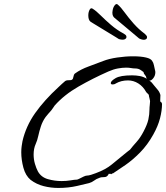

<svg xmlns="http://www.w3.org/2000/svg" viewBox="-20 -907 820 948"><path d="M685 -711Q677 -712 667 -717Q667 -717 654 -728Q641 -739 622.5 -754.5Q604 -770 586 -785Q568 -800 555.5 -810.5Q543 -821 543 -821Q537 -827 535.5 -836Q534 -845 536 -855Q538 -870 546.5 -881Q555 -892 563 -883Q577 -871 595.5 -845.5Q614 -820 639 -791.5Q664 -763 695 -740Q706 -730 706 -724.5Q706 -719 704 -716Q697 -709 685 -711ZM585 -711Q578 -711 567 -714Q566 -715 552 -723.5Q538 -732 517.5 -744.5Q497 -757 476.5 -769.5Q456 -782 442 -790.5Q428 -799 428 -799Q421 -804 418.5 -812.5Q416 -821 416 -831Q416 -847 422.5 -859Q429 -871 439 -863Q455 -853 477 -831Q499 -809 528 -784Q557 -759 591 -741Q603 -734 604 -728Q605 -722 603 -719Q598 -711 585 -711ZM268 21Q231 21 195.5 12Q160 3 131 -19Q106 -40 95.5 -79Q85 -118 85 -155Q85 -171 87 -185.5Q89 -200 91 -210Q108 -284 153.5 -348.5Q199 -413 270 -478Q278 -486 286 -493Q294 -500 302 -507Q307 -510 312 -510.5Q317 -511 321 -511Q326 -511 330 -511.5Q334 -512 336 -514Q341 -517 342.5 -528Q344 -539 350 -544Q379 -565 418 -579Q457 -593 490 -606Q518 -617 558.5 -623Q599 -629 637 -629Q676 -629 701 -623Q723 -618 730.5 -607.5Q738 -597 740 -585Q742 -573 745 -562Q746 -559 746.5 -556Q747 -553 747 -550Q747 -534 737 -521Q727 -508 717 -509Q724 -505 729.5 -499Q735 -493 740 -486Q748 -476 758 -464.5Q768 -453 772 -438V-437Q772 -431 771.5 -423Q771 -415 771 -408Q770 -406 774.5 -403.5Q779 -401 780 -394Q780 -361 770 -322.5Q760 -284 737 -243Q708 -191 671.5 -154Q635 -117 599.5 -92.5Q564 -68 538 -51H536Q535 -52 531.5 -48.5Q528 -45 526 -49Q519 -48 518 -49Q517 -50 515 -45Q508 -32 493.5 -32.5Q479 -33 469 -28Q456 -24 445 -15.5Q434 -7 420 -3Q404 1 361 11Q318 21 268 21ZM284 -13Q308 -13 328.5 -16.5Q349 -20 358 -20H359Q363 -20 372.5 -25Q382 -30 392.5 -35Q403 -40 409 -40Q417 -40 430 -44Q443 -48 453 -52Q502 -70 532 -95Q562 -120 593 -145Q601 -152 609 -158Q617 -164 622 -168Q635 -185 654 -206Q673 -227 689 -258Q707 -292 712.5 -317Q718 -342 718 -367Q718 -378 719.5 -388.5Q721 -399 721 -408Q721 -411 718 -422Q715 -433 715 -437Q715 -440 710.5 -443.5Q706 -447 702 -452Q687 -480 663 -495Q639 -510 612 -510Q578 -510 552 -495Q548 -492 543.5 -491Q539 -490 536 -490Q527 -490 527 -497Q527 -507 550.5 -521Q574 -535 632 -535Q652 -535 670.5 -531.5Q689 -528 705 -518L702 -524V-525Q702 -530 695.5 -537Q689 -544 689 -551Q689 -551 676.5 -560Q664 -569 648 -569H647Q638 -569 627 -571Q616 -573 603 -573Q584 -573 562 -569Q540 -565 515 -554Q438 -520 367.5 -479.5Q297 -439 250 -386Q244 -378 242.5 -375Q241 -372 234 -363Q229 -357 219 -346Q209 -335 205 -329Q190 -308 182 -283.5Q174 -259 169 -236Q164 -213 157 -198Q151 -185 148.5 -171.5Q146 -158 146 -144Q146 -120 152.5 -98Q159 -76 167 -61Q183 -32 216.5 -22.5Q250 -13 284 -13Z"/></svg>

Font: Vujahday Script
Style: Regular
Weight: 400
Designer: Robert E. Leuschke
Foundry: Robert E. Leuschke
Version: Version 1.010; ttfautohint (v1.8.3)